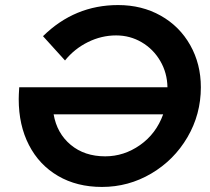

<svg xmlns="http://www.w3.org/2000/svg" viewBox="-20 -729 829 759"><path d="M774 -384Q774 -277 721 -186.5Q668 -96 578 -43Q488 10 383 10Q284 10 209.5 -33.5Q135 -77 94.5 -155.5Q54 -234 54 -337Q54 -352 56 -384H642Q641 -441 613.5 -488Q586 -535 540 -562Q494 -589 439 -589Q381 -589 327.5 -562.5Q274 -536 237 -490L150 -586Q275 -709 447 -709Q541 -709 615.5 -667Q690 -625 732 -550.5Q774 -476 774 -384ZM625 -277H192Q205 -202 259.5 -156.5Q314 -111 396 -111Q470 -111 533.5 -155.5Q597 -200 625 -277Z"/></svg>

Font: Gontserrat Medium
Style: Italic
Weight: 500
Italic angle: -11.3°
Designer: Julieta Ulanovsky
Foundry: Julieta Ulanovsky
Version: Version 6.001